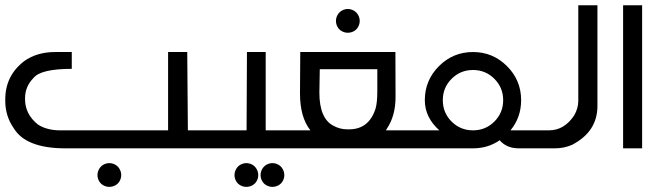

<svg xmlns="http://www.w3.org/2000/svg" viewBox="-20 -564 2510 730"><path d="M189.9 -366.2H252.9V-302.2Q135.7 -302.2 107.9 -268.1Q75.2 -235.4 75.2 -189.9V-187.5Q75.2 -129.4 124.5 -90.3Q158.7 -68.4 209 -68.4H619.1V-366.2H691.9L694.3 -68.4H791.5V0H228.5Q77.1 0 31.2 -78.1Q0 -123.5 0 -180.7V-186Q0 -275.9 71.3 -331.1Q119.6 -366.2 189.9 -366.2ZM395.5 56.2Q407.2 56.2 418 62Q428.7 67.9 434.8 78.9Q440.9 89.8 440.9 101.6Q440.9 113.3 435.1 124Q429.2 134.8 418.5 140.6Q407.7 146.5 395.5 146.5Q383.8 146.5 373 140.6Q362.3 134.8 356.4 124Q350.6 113.3 350.6 101.6Q350.6 89.8 356.7 78.9Q362.8 67.9 373.5 62Q384.3 56.2 395.5 56.2Z M1015.6 56.2Q1027.3 56.2 1038.1 62Q1048.8 67.9 1054.9 78.9Q1061 89.8 1061 101.6Q1061 113.3 1055.2 124Q1049.3 134.8 1038.6 140.6Q1027.8 146.5 1015.6 146.5Q1003.9 146.5 993.2 140.6Q982.4 134.8 976.6 124Q970.7 113.3 970.7 101.6Q970.7 89.8 976.8 78.9Q982.9 67.9 993.7 62Q1004.4 56.2 1015.6 56.2ZM916.5 56.2Q928.2 56.2 939 62Q949.7 67.9 955.8 78.9Q961.9 89.8 961.9 101.6Q961.9 113.3 956.1 124Q950.2 134.8 939.5 140.6Q928.7 146.5 916.5 146.5Q904.8 146.5 894 140.6Q883.3 134.8 877.4 124Q871.6 113.3 871.6 101.6Q871.6 89.8 877.7 78.9Q883.8 67.9 894.5 62Q905.3 56.2 916.5 56.2ZM918.9 -366.2H990.2V-68.4H1073.7V0H767.1V-68.4H917.5Z M1302.2 -529.8Q1314 -529.8 1324.7 -523.9Q1335.4 -518.1 1341.6 -507.1Q1347.7 -496.1 1347.7 -484.4Q1347.7 -472.7 1341.8 -461.9Q1335.9 -451.2 1325.2 -445.3Q1314.5 -439.5 1302.2 -439.5Q1290.5 -439.5 1279.8 -445.3Q1269 -451.2 1263.2 -461.9Q1257.3 -472.7 1257.3 -484.4Q1257.3 -496.1 1263.4 -507.1Q1269.5 -518.1 1280.3 -523.9Q1291 -529.8 1302.2 -529.8ZM1121.6 -366.2H1483.4L1483.9 -195.3Q1483.9 -124 1451.2 -75.2L1447.3 -68.4H1545.4V0H1049.3V-68.4H1160.2Q1120.6 -118.2 1120.6 -209ZM1195.8 -300.8 1194.3 -211.9Q1194.3 -113.8 1247.6 -85.9Q1272.5 -72.3 1299.3 -72.3H1307.6Q1382.3 -72.3 1407.7 -150.4Q1414.6 -173.3 1414.6 -218.8V-300.8Z M1778.3 -68.4Q1826.2 -68.4 1859.6 -101.8Q1893.1 -135.3 1893.1 -183.1Q1893.1 -231 1859.6 -264.4Q1826.2 -297.9 1778.3 -297.9Q1730.5 -297.9 1697 -264.4Q1663.6 -231 1663.6 -183.1Q1663.6 -135.3 1697 -101.8Q1730.5 -68.4 1778.3 -68.4ZM1879.9 -30.8Q1835.4 0 1778.3 0H1521V-68.4H1650.4Q1595.2 -117.7 1595.2 -183.1Q1595.2 -258.8 1648.9 -312.5Q1702.6 -366.2 1778.3 -366.2Q1854 -366.2 1907.7 -312.5Q1961.4 -258.8 1961.4 -183.1Q1961.4 -117.7 1920.9 -68.4H2075.7V0H1953.1Q1905.8 0 1879.9 -30.8Z M2178.7 -543.9H2251.5V-161.1Q2251.5 -64 2155.8 -13.7Q2125 0 2089.8 0H2051.3V-68.4H2066.9Q2126 -68.4 2163.6 -126Q2178.7 -152.8 2178.7 -180.7Z M2349.1 -543.9H2421.4V0H2349.1Z"/></svg>

Font: Gasq
Style: Regular
Weight: 400
Designer: Husham Jawad
Version: Version 1.00;December 29, 2020;FontCreator 13.0.0.2683 32-bi